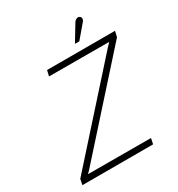

<svg xmlns="http://www.w3.org/2000/svg" viewBox="-203 -1013 1064 1145"><g transform="rotate(-30 328.5 -440.0)"><path d="M514 -838Q521 -845 523.5 -852Q526 -859 524.5 -866Q523 -873 516 -877Q511 -881 503.5 -880Q496 -879 489 -874.5Q482 -870 477 -861L411 -752H441ZM189 -700 180 -661 594 -660 571 -636 36 -39 28 0H515L523 -39L90 -40L112 -63L648 -661L657 -700Z"/></g></svg>

Font: Advent Pro Light
Style: Italic
Weight: 300
Italic angle: -12°
Version: Version 3.000